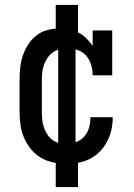

<svg xmlns="http://www.w3.org/2000/svg" viewBox="-20 -653 540 775"><path d="M247 8Q221 8 194.5 2.5Q168 -3 145 -16.5Q122 -30 105 -51Q88 -72 77.5 -96Q67 -120 63 -146.5Q59 -173 59 -200V-330Q59 -355 61.5 -379.5Q64 -404 72 -428Q80 -452 93.5 -473Q107 -494 126.5 -509.5Q146 -525 170.5 -531.5Q195 -538 220 -538Q240 -538 259.5 -534Q279 -530 297 -521Q315 -512 329 -498Q343 -484 354 -468V-530H433V-349H354Q354 -370 348 -391Q342 -412 328 -428Q314 -444 293.5 -451Q273 -458 251 -458Q236 -458 220.5 -454Q205 -450 192.5 -441Q180 -432 171.5 -419Q163 -406 157.5 -391.5Q152 -377 150.5 -361.5Q149 -346 149 -330V-200Q149 -185 150.5 -169.5Q152 -154 157 -139.5Q162 -125 170 -112Q178 -99 190 -89.5Q202 -80 217 -76Q232 -72 247 -72Q268 -72 287.5 -79.5Q307 -87 320.5 -102.5Q334 -118 339.5 -138Q345 -158 345 -179Q345 -179 345 -179.5Q345 -180 345 -180H435Q435 -179 435 -179Q435 -179 435 -178Q435 -153 429.5 -128.5Q424 -104 412.5 -82Q401 -60 383.5 -42Q366 -24 344 -12.5Q322 -1 297 3.5Q272 8 247 8ZM205 102V-40H215V-490H205V-633H295V-490H285V-40H295V102Z"/></svg>

Font: Iosevka Slab Medium
Style: Regular
Weight: 500
Monospace: yes
Designer: Belleve Invis
Foundry: Belleve Invis
Version: Version 11.1.1; ttfautohint (v1.8.3)